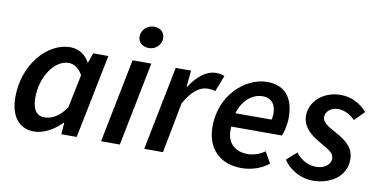

<svg xmlns="http://www.w3.org/2000/svg" viewBox="-70 -901 2195 1109"><g transform="rotate(10 1027.5 -346.5)"><path d="M175 12C230 12 290 -20 336 -68H339L334 0H424L523 -492H434L414 -435H411C390 -477 347 -504 299 -504C163 -504 35 -355 35 -167C35 -52 88 12 175 12ZM220 -79C176 -79 149 -111 149 -182C149 -308 224 -413 305 -413C335 -413 365 -396 387 -355L347 -161C308 -101 261 -79 220 -79Z M567 0H677L775 -492H665ZM744 -578C784 -578 817 -607 817 -648C817 -685 787 -705 754 -705C714 -705 681 -673 681 -634C681 -597 712 -578 744 -578Z M820 0H930L987 -296C1028 -370 1074 -406 1120 -406C1137 -406 1154 -405 1166 -399L1203 -494C1191 -500 1175 -504 1153 -504C1095 -504 1042 -458 1003 -397H999L1008 -492H918Z M1391 12C1455 12 1511 -10 1551 -42L1513 -108C1487 -88 1449 -74 1413 -74C1341 -74 1283 -116 1293 -214H1590C1598 -230 1611 -278 1611 -322C1611 -424 1569 -504 1454 -504C1325 -504 1186 -380 1186 -196C1186 -65 1267 12 1391 12ZM1303 -294C1325 -372 1383 -418 1441 -418C1500 -418 1520 -376 1520 -329C1520 -316 1518 -305 1515 -294Z M1808 12C1920 12 2003 -51 2003 -145C2003 -210 1963 -247 1895 -284C1850 -309 1811 -328 1811 -362C1811 -393 1841 -421 1884 -421C1922 -421 1957 -401 1984 -374L2040 -431C2001 -475 1949 -504 1885 -504C1787 -504 1707 -439 1707 -351C1707 -290 1752 -248 1808 -216C1874 -179 1899 -164 1899 -132C1899 -96 1861 -70 1815 -70C1772 -70 1729 -90 1695 -133L1637 -81C1674 -22 1746 12 1808 12Z"/></g></svg>

Font: Source Sans Pro Semibold
Style: Italic
Weight: 600
Italic angle: -11°
Designer: Paul D. Hunt
Foundry: Adobe Systems Incorporated
Version: Version 3.006;hotconv 1.0.111;makeotfexe 2.5.65597